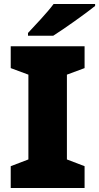

<svg xmlns="http://www.w3.org/2000/svg" viewBox="-20 -1013 499 967"><path d="M459 -983V-993H250C217 -948 155 -884 121 -847V-833H248C302 -867 412 -945 459 -983ZM406 -66V-176L317 -210V-637L406 -670V-780H34V-670L123 -637V-210L34 -176V-66Z"/></svg>

Font: Noto Sans Malayalam UI Black
Style: Regular
Weight: 900
Designer: Jelle Bosma - Monotype Design Team
Foundry: Monotype Imaging Inc.
Version: Version 2.104